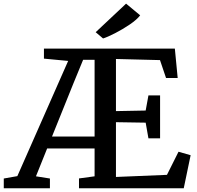

<svg xmlns="http://www.w3.org/2000/svg" viewBox="-106 -1002 1047 1022"><path d="M0 0ZM564.9 -982.4H565.4L640.1 -920.4Q622.6 -897.5 585 -871.8Q547.4 -846.2 506.8 -825.4Q466.3 -804.7 442.9 -797.4H442.4L403.3 -830.6ZM397.5 -63.5V-211.9H145L85.4 -63.5L159.7 -51.8V0H-85.9V-51.8L-13.7 -64.5L256.8 -677.7L127.9 -689.9V-743.2H824.7L839.8 -586.9H777.8L745.6 -682.1L511.2 -688V-410.6L669.4 -413.6L684.1 -494.1H746.1V-265.6H684.1L669.4 -349.1L511.2 -351.6V-60.1L782.7 -71.3L844.2 -194.3L908.7 -175.8L872.1 0H314.5V-52.2ZM397.5 -275.4V-683.6H336.4L284.2 -556.6L170.9 -275.4Z"/></svg>

Font: Merriweather
Style: Regular
Weight: 400
Designer: Eben Sorkin
Foundry: Eben Sorkin
Version: Version 1.584; ttfautohint (v1.6)